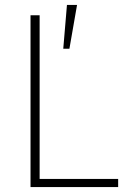

<svg xmlns="http://www.w3.org/2000/svg" viewBox="-20 -760 521 780"><path d="M104 0V-698H141V-33H460V0ZM262 -562H237L252 -740H293Z"/></svg>

Font: IBM Plex Sans ExtLt
Style: Regular
Weight: 200
Designer: Mike Abbink, Paul van der Laan, Pieter van Rosmalen
Foundry: Bold Monday
Version: Version 3.005